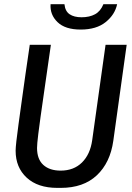

<svg xmlns="http://www.w3.org/2000/svg" viewBox="-20 -904 640 934"><path d="M259 10Q163.5 10 109.8 -39.8Q56 -89.5 56 -170.8Q56 -184.2 59.6 -217.1Q63.2 -250 70 -298.9Q76.8 -347.8 85.2 -409Q93.8 -470.2 103.6 -540.5Q113.5 -610.8 124.8 -686H227.5Q209 -558 196.9 -472.9Q184.8 -387.8 177.2 -335Q169.8 -282.2 166.4 -253.4Q163 -224.5 161.6 -209.6Q160.2 -194.8 160.2 -184.5Q160.2 -129.2 190.9 -101.6Q221.5 -74 275 -74Q338.8 -74 378.8 -113.5Q418.8 -153 428.5 -222L493.5 -686H596.2L531.2 -219.2Q516.2 -112.5 451 -51.2Q385.8 10 275.8 10ZM372.5 -760.2Q297 -760.2 259.8 -796.4Q222.5 -832.5 226 -883.5H293.5Q297 -849.2 318.8 -834.6Q340.5 -820 376.8 -820Q415.2 -820 442.2 -834.6Q469.2 -849.2 483 -883.5H549.8Q539 -832.5 493.9 -796.4Q448.8 -760.2 372.5 -760.2Z"/></svg>

Font: Chivo Mono Medium
Style: Italic
Weight: 500
Italic angle: -8.05°
Monospace: yes
Designer: Hector Gatti
Foundry: Omnibus-Type
Version: Version 1.008